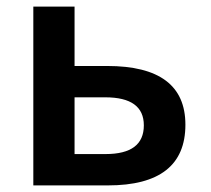

<svg xmlns="http://www.w3.org/2000/svg" viewBox="-20 -562 640 582"><path d="M81 0V-542H206V-362H305Q542 -362 542 -184Q542 0 307 0ZM206 -95H300Q416 -95 416 -182Q416 -267 299 -267H206Z"/></svg>

Font: Noto Sans Mono SemiBold
Style: Regular
Weight: 600
Designer: Monotype Design Team
Foundry: Monotype Imaging Inc.
Version: Version 2.014; ttfautohint (v1.8.4.7-5d5b)